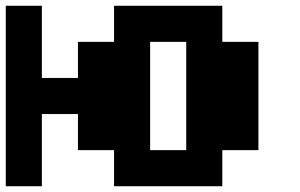

<svg xmlns="http://www.w3.org/2000/svg" viewBox="-20 -770 1040 665"><path d="M0 -125V-750H125V-500H250V-625H375V-750H750V-625H875V-250H750V-125H375V-250H250V-375H125V-125ZM500 -250H625V-625H500Z"/></svg>

Font: Press Start 2P
Style: Regular
Weight: 400
Designer: CodeMan38
Foundry: CodeMan38
Version: Version 3.000